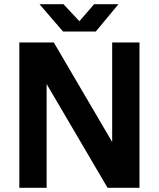

<svg xmlns="http://www.w3.org/2000/svg" viewBox="-20 -894 756 914"><path d="M72 0H202V-494L492 0H644V-692H514V-218L236 -692H72ZM280 -744H436L544 -874H428L358 -793L282 -874H168Z"/></svg>

Font: Ronzino
Style: Bold
Weight: 700
Designer: Nunzio Mazzaferro
Foundry: Collletttivo
Version: Version 1.000;Glyphs 3.3 (3337)